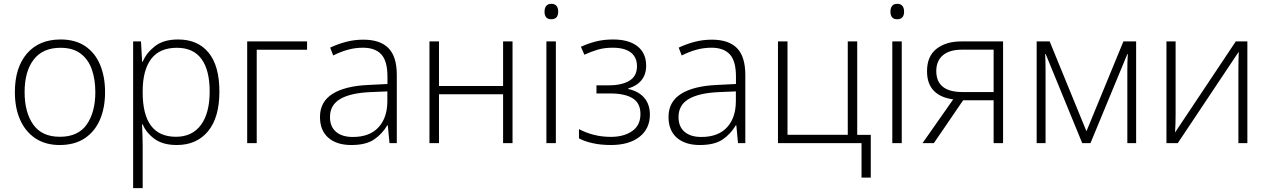

<svg xmlns="http://www.w3.org/2000/svg" viewBox="-20 -747 6619 1002"><path d="M528.3 -266.1Q528.3 -184.1 501.5 -122.1Q474.6 -60.1 421.9 -25.1Q369.1 9.8 291.5 9.8Q217.3 9.8 165 -24.9Q112.8 -59.6 85.2 -121.6Q57.6 -183.6 57.6 -266.1Q57.6 -394.5 120.8 -467.8Q184.1 -541 296.4 -541Q373.5 -541 425 -505.9Q476.6 -470.7 502.4 -408.9Q528.3 -347.2 528.3 -266.1ZM108.4 -266.1Q108.4 -161.1 153.3 -97.2Q198.2 -33.2 292.5 -33.2Q388.2 -33.2 432.9 -97.7Q477.5 -162.1 477.5 -266.1Q477.5 -333 459 -385.3Q440.4 -437.5 400.4 -467.5Q360.4 -497.6 295.9 -497.6Q203.1 -497.6 155.8 -436Q108.4 -374.5 108.4 -266.1Z M909.7 -541Q1012.2 -541 1068.6 -472.2Q1125 -403.3 1125 -269Q1125 -133.8 1065.7 -62Q1006.3 9.8 902.8 9.8Q830.6 9.8 787.1 -21.7Q743.7 -53.2 724.6 -98.1H721.2Q722.7 -70.3 723.6 -40Q724.6 -9.8 724.6 17.1V234.9H674.8V-530.8H715.8L721.7 -424.8H724.6Q743.7 -470.7 788.6 -505.9Q833.5 -541 909.7 -541ZM903.3 -497.6Q813 -497.6 769 -439.5Q725.1 -381.3 724.6 -272.9V-264.6Q724.6 -33.2 898.4 -33.2Q982.9 -33.2 1028.6 -95Q1074.2 -156.7 1074.2 -269.5Q1074.2 -380.9 1031.5 -439.2Q988.8 -497.6 903.3 -497.6Z M1582.5 -530.8V-487.3H1319.8V0H1270V-530.8Z M1876.5 -540Q1963.9 -540 2007.3 -495.8Q2050.8 -451.7 2050.8 -356V0H2012.7L2003.9 -92.8H2001Q1974.6 -47.9 1932.1 -19Q1889.6 9.8 1813.5 9.8Q1736.8 9.8 1693.4 -28.3Q1649.9 -66.4 1649.9 -136.7Q1649.9 -215.8 1715.3 -257.1Q1780.8 -298.3 1903.3 -303.7L2002 -308.6V-347.2Q2002 -428.7 1969.7 -463.4Q1937.5 -498 1874.5 -498Q1833.5 -498 1795.7 -487.5Q1757.8 -477.1 1718.8 -457.5L1703.1 -498.5Q1741.2 -516.6 1784.9 -528.3Q1828.6 -540 1876.5 -540ZM2001.5 -270 1908.7 -266.1Q1807.6 -261.2 1754.9 -230Q1702.1 -198.7 1702.1 -136.2Q1702.1 -85.9 1733.6 -59.1Q1765.1 -32.2 1821.3 -32.2Q1908.7 -32.2 1954.8 -82Q2001 -131.8 2001.5 -217.8Z M2271 -530.8V-298.3H2605.5V-530.8H2654.8V0H2605.5V-254.9H2271V0H2221.2V-530.8Z M2856.9 -727.1Q2875.5 -727.1 2884.3 -716.1Q2893.1 -705.1 2893.1 -686.5Q2893.1 -646.5 2856.9 -646.5Q2821.8 -646.5 2821.8 -686.5Q2821.8 -705.1 2830.6 -716.1Q2839.4 -727.1 2856.9 -727.1ZM2880.9 -530.8V0H2831.5V-530.8Z M3179.7 -541Q3261.7 -541 3306.9 -505.4Q3352.1 -469.7 3352.1 -404.3Q3352.1 -358.4 3327.6 -328.4Q3303.2 -298.3 3258.8 -285.6V-282.7Q3314.5 -270 3343 -235.6Q3371.6 -201.2 3371.6 -148.9Q3371.6 -75.2 3317.1 -32.7Q3262.7 9.8 3168 9.8Q3114.7 9.8 3071.8 0Q3028.8 -9.8 3001.5 -24.9V-73.2Q3037.1 -54.2 3078.9 -43.5Q3120.6 -32.7 3168 -32.7Q3234.9 -32.7 3278.6 -62.5Q3322.3 -92.3 3322.3 -151.9Q3322.3 -209 3281.7 -234.1Q3241.2 -259.3 3164.1 -259.3H3092.8V-301.8H3158.7Q3225.1 -301.8 3264.6 -325.7Q3304.2 -349.6 3304.2 -401.4Q3304.2 -448.7 3271.7 -473.4Q3239.3 -498 3177.7 -498Q3133.8 -498 3099.9 -488Q3065.9 -478 3029.8 -461.4L3011.7 -502.9Q3048.8 -520 3089.6 -530.5Q3130.4 -541 3179.7 -541Z M3695.3 -540Q3782.7 -540 3826.2 -495.8Q3869.6 -451.7 3869.6 -356V0H3831.5L3822.8 -92.8H3819.8Q3793.5 -47.9 3751 -19Q3708.5 9.8 3632.3 9.8Q3555.7 9.8 3512.2 -28.3Q3468.8 -66.4 3468.8 -136.7Q3468.8 -215.8 3534.2 -257.1Q3599.6 -298.3 3722.2 -303.7L3820.8 -308.6V-347.2Q3820.8 -428.7 3788.6 -463.4Q3756.3 -498 3693.4 -498Q3652.3 -498 3614.5 -487.5Q3576.7 -477.1 3537.6 -457.5L3522 -498.5Q3560.1 -516.6 3603.8 -528.3Q3647.5 -540 3695.3 -540ZM3820.3 -270 3727.5 -266.1Q3626.5 -261.2 3573.7 -230Q3521 -198.7 3521 -136.2Q3521 -85.9 3552.5 -59.1Q3584 -32.2 3640.1 -32.2Q3727.5 -32.2 3773.7 -82Q3819.8 -131.8 3820.3 -217.8Z M4524.4 179.7H4476.1V0H4040V-530.8H4089.8V-43.5H4404.3V-530.8H4453.6V-43H4524.4Z M4662.1 -727.1Q4680.7 -727.1 4689.5 -716.1Q4698.2 -705.1 4698.2 -686.5Q4698.2 -646.5 4662.1 -646.5Q4627 -646.5 4627 -686.5Q4627 -705.1 4635.7 -716.1Q4644.5 -727.1 4662.1 -727.1ZM4686 -530.8V0H4636.7V-530.8Z M4853.5 0H4794.4L4954.6 -228.5Q4889.2 -236.8 4853.5 -273.2Q4817.9 -309.6 4817.9 -375.5Q4817.9 -453.6 4867.4 -492.2Q4917 -530.8 4995.6 -530.8H5214.8V0H5165.5V-223.6H5006.3ZM4866.2 -376.5Q4866.2 -266.6 5003.4 -266.6H5165.5V-487.8H5001Q4934.6 -487.8 4900.4 -458.3Q4866.2 -428.7 4866.2 -376.5Z M5909.2 -530.8V0H5863.3V-381.8Q5863.3 -402.8 5863.8 -422.6Q5864.3 -442.4 5865.7 -464.8H5863.3L5670.9 0H5627.9L5437 -465.3H5434.6Q5435.5 -442.9 5436 -422.9Q5436.5 -402.8 5436.5 -378.9V0H5390.1V-530.8H5458L5649.9 -62L5842.8 -530.8Z M6115.2 -530.8V-149.4Q6115.2 -127 6114.5 -102.3Q6113.8 -77.6 6112.3 -55.7L6429.2 -530.8H6489.7V0H6442.9V-384.8Q6442.9 -406.7 6443.4 -431.4Q6443.8 -456.1 6444.8 -477.1L6126.5 0H6067.4V-530.8Z"/></svg>

Font: Open Sans Light
Style: Regular
Weight: 300
Designer: Monotype Design Team
Foundry: Monotype Imaging Inc.
Version: Version 3.000; ttfautohint (v1.8.4)